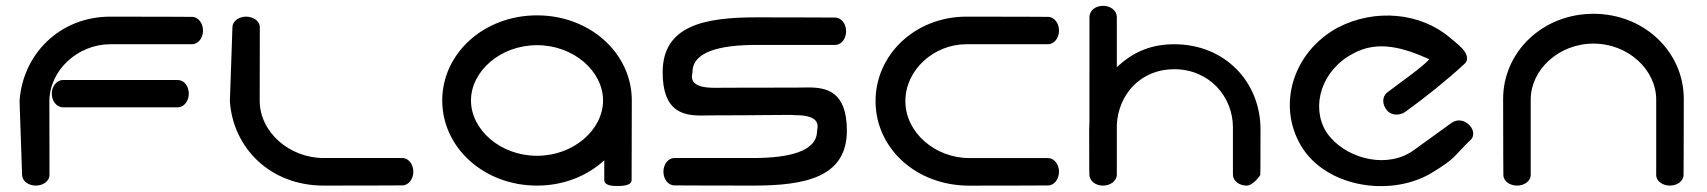

<svg xmlns="http://www.w3.org/2000/svg" viewBox="-20 -638 5867 660"><path d="M197.4 -363.1C173.9 -363.1 158 -340.3 158 -316C158 -291.8 173.6 -269 197.4 -269H591.1C613.6 -269.6 629 -291.7 629 -316C629 -339.8 615.1 -362.2 591.4 -363.1C589.9 -363.2 197.8 -363.1 197.4 -363.1ZM149.7 -288.5C149.7 -397.2 247.8 -486 359.7 -486C477.3 -486 639.8 -486 639.8 -486C662.6 -486 677.8 -508.8 677.8 -533C677.8 -557.2 662.5 -580 639.8 -580C639.8 -580 530.1 -580.8 359.7 -580.8C183.3 -580.8 58 -449.9 47.2 -290.9L47.2 -290.5L47.2 -290C47.2 -289.2 55.8 -43.7 56 -35.5C56.8 -15.6 78.2 0 103 0C127.1 0 150 -14.6 150.1 -36.6C150.1 -38.2 150 -39.8 150.1 -41.4C150 -65.4 149.7 -186.7 149.7 -288.5Z M826 -580.8C801.9 -580.8 779 -565.9 779 -544.1L770.2 -290.3L770.2 -289.8C781 -130.9 907.2 0 1092.8 0C1254.4 0 1362.8 -0.7 1362.8 -0.7C1385.5 -0.7 1400.8 -23.6 1400.8 -47.8C1400.8 -71.9 1385.5 -94.8 1362.8 -94.8L1092.8 -94.8C974.8 -94.8 872.7 -183.6 872.7 -292.2C872.7 -393.8 873 -513.9 873.1 -539.3L873.1 -544.2C873 -566.2 850.1 -580.8 826 -580.8Z M1826 -585.2C1643.5 -585.2 1500.2 -454.6 1500.2 -292.6C1500.2 -130.6 1643.5 0 1826 0C1916.4 0 1997.4 -32.3 2057.2 -86.9L2057.2 -19.5C2057.2 1.5 2088.8 1.3 2102.4 1.3C2117.1 1.3 2151.2 1.2 2151.2 -19.8L2151.8 -292.6C2151.8 -454.6 2008.5 -585.2 1826 -585.2ZM2053 -292.6C2053 -192.7 1952.6 -102.5 1826 -102.5C1699.4 -102.5 1599 -192.7 1599 -292.6C1599 -392.5 1699.4 -482.7 1826 -482.7C1952.6 -482.7 2053 -392.5 2053 -292.6Z M2358.5 -376.2C2358.5 -383.3 2360.4 -385.3 2360.4 -390.2C2360.4 -460.3 2454.7 -483.6 2580.5 -483.6C2692 -483.6 2850.5 -483.5 2850.5 -483.5C2873.3 -483.5 2888.5 -506.4 2888.5 -530.6C2888.5 -554.7 2873.2 -577.6 2850.5 -577.6C2850.5 -577.6 2742.1 -578.4 2580.5 -578.4C2401.9 -578.4 2257.9 -550.4 2257.9 -389.5C2257.9 -256.2 2325.5 -240.9 2390.6 -240.9C2403.9 -240.9 2417.1 -241.4 2429.5 -241.4C2582.2 -241.4 2702.9 -244.1 2711.9 -242.3L2712.6 -242.1L2714.1 -242.1C2786.1 -242.2 2790.5 -216.2 2790.5 -202.6C2790.5 -195.3 2788.6 -193.1 2788.6 -188.1C2788.6 -118.1 2694.3 -94.8 2568.5 -94.8C2457 -94.8 2298.5 -94.8 2298.5 -94.8C2275.7 -94.8 2260.5 -71.9 2260.5 -47.8C2260.5 -23.6 2275.8 -0.7 2298.5 -0.7C2298.5 -0.7 2406.9 0 2568.5 0C2747.1 0 2891.1 -28 2891.1 -188.9C2891.1 -322.1 2823.5 -337.5 2758.4 -337.4C2745.1 -337.4 2731.9 -336.9 2719.5 -336.9C2555.7 -336.9 2436.5 -336.2 2434.3 -336.2C2362.7 -336.5 2358.3 -362.2 2358.5 -376.2Z M2989.7 -290.3C2989.7 -129.9 3127.1 0.2 3312.3 0.2C3473.9 0.2 3582.3 -0.5 3582.3 -0.5C3605 -0.5 3620.3 -23.4 3620.3 -47.6C3620.3 -71.8 3605 -94.6 3582.3 -94.6L3312.3 -94.6C3194.2 -94.6 3092.2 -182.7 3092.2 -290.3C3092.2 -398 3190.3 -486 3302.2 -486C3419.8 -486 3582.3 -486 3582.3 -486C3605.1 -486 3620.3 -508.8 3620.3 -533C3620.3 -556.8 3605.8 -579.3 3582.9 -580C3581.6 -580.1 3472.9 -580.8 3302.2 -580.8C3126.3 -580.8 2989.7 -450.6 2989.7 -290.3Z M3724 -193.4C3724 -49 3724.6 -37.5 3724.7 -36.5C3726.2 -15 3746.4 0 3771.7 0C3795.9 0 3819.1 -15.2 3819.1 -38V-210C3824.6 -312.9 3900.3 -400.1 4016.4 -400.1C4136.3 -400.1 4218.2 -306.6 4218.2 -200C4218.2 -88.5 4218.2 -38 4218.2 -38C4218.2 -15.2 4241 0 4265.2 0C4288.3 0 4312.2 -36.1 4312.2 -36.1C4312.4 -37.9 4313 -47.7 4313 -193.4C4313 -354.3 4192.5 -485.9 4016.4 -485.9C3932.3 -485.9 3871.7 -456.3 3819.1 -407.2V-580.1C3818.5 -602.7 3796.4 -618 3772 -618C3748.3 -618 3725.9 -604.5 3725 -579.5C3725 -579.3 3724.9 -373.9 3724.9 -216.3C3724.3 -208.6 3724 -201.2 3724 -193.4Z M5034.7 -156.8C5051.6 -171.4 5044.5 -198.9 5025.5 -212.7C5005.7 -229.2 4982.3 -225.9 4967.6 -214L4841 -122.7C4752.8 -57.4 4619.9 -89.8 4554.6 -164.3C4548.4 -171.1 4543 -178.2 4538.3 -185.6C4485.6 -272.3 4522 -396.4 4630.9 -453.6C4716.8 -501.5 4807.4 -472.9 4893 -434.4C4877.7 -413.1 4773.4 -339.6 4747.7 -319.5C4730.5 -305 4731.1 -278.8 4747.2 -259.4C4765.6 -237 4796.2 -242.7 4811.5 -254.1C4883.3 -306.1 4951.4 -360.6 5014 -418.3C5032.8 -435.6 5018.3 -458.1 5006 -471.7C4992.3 -486.4 4973.8 -500 4963.9 -508.8C4864.4 -593.7 4706.8 -610.7 4577.2 -542.4C4424.5 -458.4 4369 -276.4 4452.8 -136.1C4536.9 4.2 4754.3 40.1 4896.3 -40.6C4986.7 -95.3 4973.4 -97.2 5034.7 -156.8Z M5457.5 -590.6C5282.7 -590.6 5147 -459.5 5147 -297.9C5147 -141.7 5147.8 -36.8 5147.8 -36.8C5147.8 -14.7 5170.7 0 5194.8 0C5218.9 0 5241.8 -14.6 5241.8 -36.6L5241.8 -296C5241.8 -397.4 5337.4 -488.1 5457.5 -488.1C5577.6 -488.1 5673.2 -397.4 5673.2 -296C5673.2 -188.8 5673.2 -36.6 5673.2 -36.6C5673.2 -14.6 5696.1 0 5720.2 0C5743.9 0 5766.5 -14 5767.2 -36.2C5767.3 -37.5 5768 -141.3 5768 -297.9C5768 -459.5 5632.3 -590.6 5457.5 -590.6Z"/></svg>

Font: Hi.
Style: Black
Weight: 400
Designer: Mew Too, Robert Jablonski
Foundry: Cannot Into Space Fonts
Version: Version 1.996